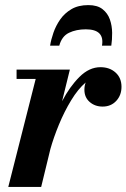

<svg xmlns="http://www.w3.org/2000/svg" viewBox="-20 -733 496 753"><path d="M380 -554Q391 -618 316.5 -618Q279 -618 250.8 -604.5Q222.5 -591 212.5 -554H176.5Q180 -577 189.5 -604.5Q199 -632 216 -656.5Q233 -681 260 -697Q287 -713 326.5 -713Q362 -713 382.2 -697Q402.5 -681 411 -656.5Q419.5 -632 419.8 -604.5Q420 -577 416.5 -554ZM120 -423.5H45V-460H254L223.5 -336Q253.5 -393.5 291.8 -431.5Q330 -469.5 374 -469.5Q410 -469.5 433.2 -448.5Q456.5 -427.5 456.5 -392.5Q456.5 -359.5 435.8 -337.2Q415 -315 382.5 -315Q352.5 -315 331.8 -333Q311 -351 311 -381Q311 -396.5 316 -409.5Q286 -384 259 -339.5Q232 -295 211 -244Q190 -193 177.5 -148L141.5 0H12.5Z"/></svg>

Font: Bodoni* 06pt
Style: Bold Italic
Weight: 700
Italic angle: -13°
Version: Version 2.3